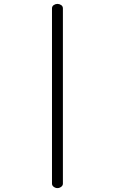

<svg xmlns="http://www.w3.org/2000/svg" viewBox="-20 -748 590 986"><path d="M275 218Q265 218 256 211.5Q247 205 247 195V-705Q247 -716 256 -722Q265 -728 275 -728Q285 -728 294 -722Q303 -716 303 -705V195Q303 205 294 211.5Q285 218 275 218Z"/></svg>

Font: Alice
Style: Regular
Weight: 400
Designer: Ksenia Yerulevich
Foundry: Cyreal (http://www.cyreal.org/)
Version: Version 2.003; ttfautohint (v1.8.3)